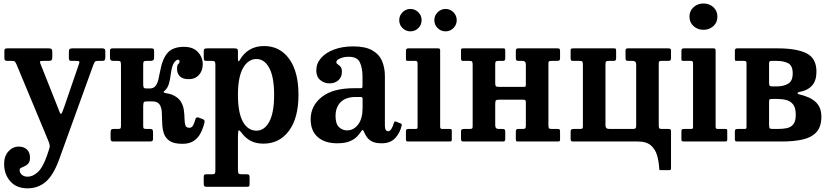

<svg xmlns="http://www.w3.org/2000/svg" viewBox="-20 -790 4630 1072"><path d="M3 125.5Q3 81.5 27.2 55Q51.5 28.5 85 28.5Q113 28.5 130.2 44.5Q147.5 60.5 147.5 90.5Q147.5 111.5 138.8 122Q130 132.5 118.5 137.5Q107 142.5 98.2 146.8Q89.5 151 89.5 159.5Q89.5 174.5 101.8 185.5Q114 196.5 134.5 196.5Q163 196.5 191.2 170.8Q219.5 145 243.5 75.5L252.5 48Q259 32.5 257.5 21.5Q256 10.5 249.5 -4.5L72 -431Q66.5 -442.5 63.2 -446.2Q60 -450 45 -450H23.5Q12 -450 8.2 -453.2Q4.5 -456.5 4.5 -467V-508.5Q4.5 -520 19.5 -520H252Q264 -520 268 -515.8Q272 -511.5 272 -498.5V-474Q272 -459 268.2 -454.5Q264.5 -450 250.5 -450H222Q207.5 -450 204.2 -447.5Q201 -445 205.5 -435L301 -194.5Q308.5 -176.5 312.2 -165.5Q316 -154.5 319.5 -154.5Q324 -154.5 327.8 -164.2Q331.5 -174 338 -191.5L421 -433Q425 -443.5 422 -446.8Q419 -450 403.5 -450H381Q370 -450 367.2 -454Q364.5 -458 364.5 -468V-498.5Q364.5 -511.5 368.5 -515.8Q372.5 -520 385 -520H551Q568 -520 568 -506.5V-471.5Q568 -460.5 565 -455.2Q562 -450 551 -450H528.5Q511.5 -450 508.5 -444Q505.5 -438 500.5 -426L309 103.5Q277 190 234.5 225.8Q192 261.5 134.5 261.5Q71.5 261.5 37.2 222Q3 182.5 3 125.5Z M1122 -107.5Q1114.5 -75 1100.5 -47.5Q1086.5 -20 1062 -3.5Q1037.5 13 998.5 13Q949.5 13 925.8 -4Q902 -21 894 -48Q886 -75 885.5 -105.5Q885 -136 883.5 -163Q882 -190 870.8 -207Q859.5 -224 829.5 -224H801.5Q786 -224 783 -219.2Q780 -214.5 779.5 -198V-87Q779.5 -75.5 783 -72.8Q786.5 -70 796.5 -70H818Q828.5 -70 831.5 -65.8Q834.5 -61.5 834.5 -50.5V-16.5Q834.5 -7 831 -3.5Q827.5 0 818 0H613Q603.5 0 600.5 -3.8Q597.5 -7.5 597.5 -17V-51Q597.5 -62 600.8 -66Q604 -70 614.5 -70H638.5Q649.5 -70 652.5 -73Q655.5 -76 655.5 -88.5V-429Q655 -443 652.2 -446.5Q649.5 -450 638.5 -450H613Q602.5 -450 598.2 -454.2Q594 -458.5 594 -471.5V-503Q594 -514 597 -517Q600 -520 610.5 -520H822.5Q834 -520 837.2 -517.2Q840.5 -514.5 840.5 -503V-471Q840.5 -457.5 835.2 -453.8Q830 -450 820 -450H798.5Q786 -450 782.8 -446.5Q779.5 -443 779.5 -426.5V-318.5Q780 -305 782.8 -300.5Q785.5 -296 799 -296H816.5Q837.5 -296 848.2 -310Q859 -324 864.2 -345.5Q869.5 -367 873.5 -390Q886.5 -462 916 -495.2Q945.5 -528.5 1007 -528.5Q1058.5 -528.5 1085.2 -499.2Q1112 -470 1112 -432Q1112 -395 1090.8 -371.5Q1069.5 -348 1033.5 -348Q1001 -348 984.8 -363.5Q968.5 -379 968.5 -405.5Q968.5 -428 975.5 -432.8Q982.5 -437.5 982.5 -447Q982.5 -456.5 973.5 -456.5Q964 -456.5 952 -440.2Q940 -424 933.5 -376.5Q930 -345.5 922.8 -321.5Q915.5 -297.5 899 -283Q890 -275.5 896 -272.8Q902 -270 915 -268.2Q928 -266.5 941.5 -261Q975 -246.5 989 -223.8Q1003 -201 1006.5 -175.5Q1010 -150 1010.2 -127.5Q1010.5 -105 1015 -90.8Q1019.5 -76.5 1037 -76.5Q1050.5 -76.5 1057.5 -88.8Q1064.5 -101 1071 -124Q1074.5 -137.5 1088 -134L1110.5 -125.5Q1119 -122.5 1121 -118.2Q1123 -114 1122 -107.5Z M1117.5 -472V-502Q1117.5 -514.5 1122 -517.2Q1126.5 -520 1138 -520H1289Q1300 -520 1304.2 -517Q1308.5 -514 1308.5 -502.5V-465Q1308.5 -448.5 1311.5 -447.8Q1314.5 -447 1320 -456.5Q1339.5 -492 1373.8 -512.5Q1408 -533 1454.5 -533Q1542.5 -533 1594.5 -461.5Q1646.5 -390 1646.5 -260.5Q1646.5 -130.5 1593 -59.2Q1539.5 12 1451.5 12Q1408 12 1378.5 -4.2Q1349 -20.5 1328.5 -49Q1317.5 -64.5 1313 -62Q1308.5 -59.5 1308.5 -20.5V159Q1308.5 174.5 1312.2 178.8Q1316 183 1330 183H1356Q1367 183 1370.2 186.2Q1373.5 189.5 1373.5 201V236Q1373.5 248 1370.5 250.5Q1367.5 253 1355.5 253H1135Q1123.5 253 1120.5 248.8Q1117.5 244.5 1117.5 234V200.5Q1117.5 190.5 1120 186.8Q1122.5 183 1132.5 183H1164Q1177 183 1179.8 178.5Q1182.5 174 1182.5 159V-429Q1182.5 -443.5 1178 -446.8Q1173.5 -450 1163.5 -450H1133Q1123 -450 1120.2 -454.2Q1117.5 -458.5 1117.5 -472ZM1308.5 -260.5Q1308.5 -160.5 1336.2 -110.5Q1364 -60.5 1412 -60.5Q1456.5 -60.5 1483.5 -110.5Q1510.5 -160.5 1510.5 -260.5Q1510.5 -360 1483.5 -410.2Q1456.5 -460.5 1412 -460.5Q1365.5 -460.5 1337 -410.2Q1308.5 -360 1308.5 -260.5Z M1714.5 -124Q1714.5 -199 1776.2 -248.2Q1838 -297.5 1956.5 -297.5H1991Q1999.5 -297.5 2001.8 -299.5Q2004 -301.5 2004 -310.5V-362Q2004 -408.5 1989.8 -440.8Q1975.5 -473 1927.5 -473Q1901 -473 1879.5 -464.2Q1858 -455.5 1858 -443.5Q1858 -435.5 1865.8 -430.8Q1873.5 -426 1881.2 -417.5Q1889 -409 1889 -388.5Q1889 -359.5 1869.5 -342Q1850 -324.5 1820 -324.5Q1790 -324.5 1768 -343Q1746 -361.5 1746 -397Q1746 -435.5 1772.2 -465.8Q1798.5 -496 1845 -513.5Q1891.5 -531 1952.5 -531Q2019.5 -531 2058.2 -509Q2097 -487 2113 -449.5Q2129 -412 2129 -364.5V-87.5Q2129 -57.5 2147.5 -57.5Q2166 -57.5 2179.5 -105Q2182 -114 2191.5 -111L2218.5 -100Q2225 -97.5 2222.5 -88Q2213.5 -48.5 2186.8 -19.2Q2160 10 2111.5 10H2111Q2076.5 10 2057 -0.2Q2037.5 -10.5 2027.8 -25.5Q2018 -40.5 2012 -54Q2008.5 -63.5 2005 -64.2Q2001.5 -65 1995.5 -55Q1987.5 -42.5 1973 -27.2Q1958.5 -12 1932.2 -1Q1906 10 1862.5 10Q1793.5 10 1754 -24.8Q1714.5 -59.5 1714.5 -124ZM1853.5 -142Q1853.5 -99 1872.5 -80.5Q1891.5 -62 1918 -62Q1954.5 -62 1979.5 -94.8Q2004.5 -127.5 2004.5 -188V-237.5Q2004.5 -248.5 1995 -248.5H1965.5Q1911.5 -248.5 1882.5 -220.2Q1853.5 -192 1853.5 -142Z M2467.5 -615Q2442 -615 2423.5 -633.2Q2405 -651.5 2405 -677.5Q2405 -703 2423.5 -721.5Q2442 -740 2467.5 -740Q2493.5 -740 2511.8 -721.5Q2530 -703 2530 -677.5Q2530 -651.5 2511.8 -633.2Q2493.5 -615 2467.5 -615ZM2271.5 -615Q2246 -615 2227.5 -633.2Q2209 -651.5 2209 -677.5Q2209 -703 2227.5 -721.5Q2246 -740 2271.5 -740Q2297.5 -740 2315.8 -721.5Q2334 -703 2334 -677.5Q2334 -651.5 2315.8 -633.2Q2297.5 -615 2271.5 -615ZM2300 -450H2257.5Q2250.5 -450 2248.5 -452Q2246.5 -454 2246.5 -461.5V-506.5Q2246.5 -520 2259.5 -520H2427Q2437.5 -520 2437.5 -509.5V-82Q2437.5 -70 2448 -70H2490Q2497.5 -70 2500 -68.5Q2502.5 -67 2502.5 -59.5V-13Q2502.5 -5 2500.5 -2.5Q2498.5 0 2490 0H2261Q2252.5 0 2249.5 -2Q2246.5 -4 2246.5 -12V-55Q2246.5 -65 2249.8 -67.5Q2253 -70 2262 -70H2299.5Q2307.5 -70 2309.5 -72.5Q2311.5 -75 2311.5 -83V-437.5Q2311.5 -450 2300 -450Z M3042 -92.5Q3042 -79.5 3044.5 -74.8Q3047 -70 3060 -70H3094Q3102.5 -70 3104.8 -66.8Q3107 -63.5 3107 -55V-11Q3107 -3 3103.5 -1.5Q3100 0 3091.5 0H2871Q2863.5 0 2861.8 -3.8Q2860 -7.5 2860 -15.5V-55.5Q2860 -70 2872 -70H2898Q2909 -70 2912.5 -73.2Q2916 -76.5 2916 -89.5V-218Q2916 -227 2913.2 -230.2Q2910.5 -233.5 2900.5 -233.5H2769.5Q2754.5 -233.5 2749.8 -230Q2745 -226.5 2745 -210.5V-90.5Q2745 -70 2764 -70H2784.5Q2794 -70 2797.5 -67Q2801 -64 2801 -53V-15Q2801 -6 2798.2 -3Q2795.5 0 2787 0H2568Q2559 0 2556.5 -3.2Q2554 -6.5 2554 -16V-54Q2554 -64.5 2558 -67.2Q2562 -70 2572 -70H2602Q2611.5 -70 2615.2 -72.2Q2619 -74.5 2619 -84V-427.5Q2619 -440.5 2616.5 -445.2Q2614 -450 2601 -450H2567Q2558.5 -450 2556.2 -453.2Q2554 -456.5 2554 -465V-509Q2554 -517.5 2557.5 -518.8Q2561 -520 2569.5 -520H2790Q2798 -520 2799.5 -516.5Q2801 -513 2801 -504.5V-464.5Q2801 -450 2789 -450H2763.5Q2752 -450 2748.5 -446.8Q2745 -443.5 2745 -430.5V-326.5Q2745 -314 2748.2 -309.5Q2751.5 -305 2765 -305H2901Q2912.5 -305 2914.2 -307Q2916 -309 2916 -320V-429.5Q2916 -450 2897 -450H2876Q2867 -450 2863.5 -453Q2860 -456 2860 -467V-505Q2860 -514 2862.8 -517Q2865.5 -520 2874 -520H3093Q3102 -520 3104.5 -516.8Q3107 -513.5 3107 -504V-466Q3107 -455.5 3103 -452.8Q3099 -450 3089 -450H3059Q3049.5 -450 3045.8 -447.8Q3042 -445.5 3042 -436Z M3532 -429.5Q3532 -450 3512.5 -450H3488.5Q3479 -450 3475.8 -453Q3472.5 -456 3472.5 -467V-505Q3472.5 -514 3475 -517Q3477.5 -520 3486.5 -520H3712.5Q3721.5 -520 3724 -516.8Q3726.5 -513.5 3726.5 -504V-466Q3726.5 -455.5 3722.2 -452.8Q3718 -450 3708.5 -450H3675Q3665 -450 3661.5 -447.8Q3658 -445.5 3658 -436V-92.5Q3658 -79.5 3660.2 -74.8Q3662.5 -70 3676 -70H3713.5Q3721.5 -70 3724 -66.8Q3726.5 -63.5 3726.5 -55V146.5Q3726.5 153 3725 156.5Q3723.5 160 3717 160H3670Q3662.5 160 3661.5 157.8Q3660.5 155.5 3660.5 148.5Q3658.5 112.5 3649 78.5Q3639.5 44.5 3614.5 22.2Q3589.5 0 3540.5 0H3180Q3171 0 3168.5 -3.2Q3166 -6.5 3166 -16V-54Q3166 -64.5 3170.2 -67.2Q3174.5 -70 3184 -70H3217.5Q3227.5 -70 3231 -72.2Q3234.5 -74.5 3234.5 -84V-427.5Q3234.5 -440.5 3232 -445.2Q3229.5 -450 3216.5 -450H3179Q3171 -450 3168.5 -453.2Q3166 -456.5 3166 -465V-509Q3166 -517.5 3169.8 -518.8Q3173.5 -520 3181.5 -520H3409Q3417 -520 3418.5 -516.5Q3420 -513 3420 -504.5V-464.5Q3420 -450 3408 -450H3379Q3368 -450 3364.2 -446.8Q3360.5 -443.5 3360.5 -430.5V-90.5Q3360.5 -70 3381.5 -70H3512Q3524 -70 3528 -73.2Q3532 -76.5 3532 -89.5Z M3829.5 -697Q3829.5 -729.5 3852.5 -750Q3875.5 -770.5 3907.5 -770.5Q3940 -770.5 3962.8 -750Q3985.5 -729.5 3985.5 -697Q3985.5 -664.5 3962.8 -644Q3940 -623.5 3907.5 -623.5Q3875.5 -623.5 3852.5 -644Q3829.5 -664.5 3829.5 -697ZM3838.5 -450H3796Q3788.5 -450 3786.5 -452Q3784.5 -454 3784.5 -461.5V-506.5Q3784.5 -520 3797.5 -520H3965Q3975.5 -520 3975.5 -509.5V-82Q3975.5 -70 3986 -70H4028Q4035.5 -70 4038 -68.5Q4040.5 -67 4040.5 -59.5V-13Q4040.5 -5 4038.5 -2.5Q4036.5 0 4028.5 0H3799Q3791 0 3787.8 -2Q3784.5 -4 3784.5 -12V-55Q3784.5 -65 3787.8 -67.5Q3791 -70 3800 -70H3837.5Q3846 -70 3847.8 -72.5Q3849.5 -75 3849.5 -83V-437.5Q3849.5 -450 3838.5 -450Z M4136 -450H4093.5Q4086 -450 4084.5 -452.2Q4083 -454.5 4083 -462V-507Q4083 -520 4095 -520H4324Q4427 -520 4482.8 -492.5Q4538.5 -465 4538.5 -390Q4538.5 -340 4514.2 -312.5Q4490 -285 4443.5 -276.5Q4432.5 -274.5 4433 -269.8Q4433.5 -265 4442.5 -263Q4503 -249.5 4534.5 -220.2Q4566 -191 4566 -138.5Q4566 -82 4538.2 -52Q4510.5 -22 4461 -11Q4411.5 0 4346 0H4098.5Q4090 0 4086.5 -2Q4083 -4 4083 -12V-55Q4083 -65 4086.8 -67.5Q4090.5 -70 4099.5 -70H4136.5Q4145 -70 4146.5 -73Q4148 -76 4148 -84V-438Q4148 -450 4136 -450ZM4274 -434V-329.5Q4274 -316 4277 -311.8Q4280 -307.5 4292.5 -307.5H4315Q4355.5 -307.5 4380.8 -322.8Q4406 -338 4406 -380.5Q4406 -423.5 4380.8 -436.8Q4355.5 -450 4315 -450H4288Q4279 -450 4276.5 -446.8Q4274 -443.5 4274 -434ZM4274 -216.5V-92.5Q4274 -78 4277.5 -74Q4281 -70 4295 -70H4322Q4348.5 -70 4371.5 -74.2Q4394.5 -78.5 4408.8 -95.2Q4423 -112 4423 -149.5Q4423 -187 4408.8 -206Q4394.5 -225 4371.5 -231.2Q4348.5 -237.5 4322 -237.5H4291.5Q4278 -237.5 4276 -234.5Q4274 -231.5 4274 -216.5Z"/></svg>

Font: Besley* Narrow Semi
Style: Regular
Weight: 600
Width: 4
Designer: Owen Earl
Foundry: indestructible type*
Version: Version 3.000; ttfautohint (v1.8.3)